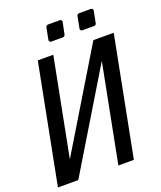

<svg xmlns="http://www.w3.org/2000/svg" viewBox="-164 -1005 931 1108"><g transform="rotate(-20 302.0 -451.5)"><path d="M250.5 -804.2H319.8C328.6 -804.2 333.5 -809.1 335.4 -817.4L349.6 -887.2C350.1 -888.7 350.1 -890.1 350.1 -891.6C350.1 -898.9 345.7 -903.3 336.9 -903.3H266.6C257.8 -903.3 252.4 -898.9 251 -890.1L237.3 -820.3C235.4 -810.5 240.7 -804.2 250.5 -804.2ZM441.4 -804.2H511.2C520 -804.2 525.4 -808.6 526.9 -817.4L540.5 -887.2C542.5 -897 537.1 -903.3 527.3 -903.3H457.5C448.7 -903.3 443.4 -898.9 441.9 -890.1L428.2 -820.3C426.3 -810.5 431.6 -804.2 441.4 -804.2ZM-2.4 0H122.6L485.4 -600.1L368.7 0H463.9L605.5 -729H480.5L117.7 -128.9L234.4 -729H139.2Z"/></g></svg>

Font: Hack
Style: Oblique
Weight: 400
Italic angle: -12°
Monospace: yes
Designer: Christopher Simpkins
Foundry: Christopher Simpkins
Version: Version 2.010